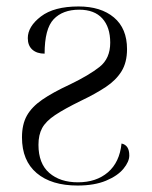

<svg xmlns="http://www.w3.org/2000/svg" viewBox="-20 -564 470 594"><path d="M220 10Q139 10 93.5 -28.5Q48 -67 48 -139Q48 -179 63 -206Q78 -233 110.5 -255.5Q143 -278 197 -303Q255 -331 288 -357Q321 -383 321 -432Q321 -480 296.5 -507Q272 -534 225 -534Q174 -534 146 -504.5Q118 -475 118 -398Q94 -398 80 -410.5Q66 -423 66 -446Q66 -482 106.5 -513Q147 -544 223 -544Q292 -544 332.5 -510Q373 -476 373 -412Q373 -371 356 -343.5Q339 -316 307.5 -295Q276 -274 230 -252Q179 -227 150.5 -208Q122 -189 110.5 -168Q99 -147 99 -116Q99 -58 132.5 -29Q166 0 221 0Q278 0 314 -31Q350 -62 356 -120Q380 -115 380 -83Q380 -64 362 -42Q344 -20 308 -5Q272 10 220 10Z"/></svg>

Font: Noto Serif Display Light
Style: Regular
Weight: 300
Designer: Monotype Design Team
Foundry: Monotype Imaging Inc.
Version: Version 2.009